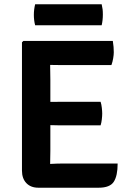

<svg xmlns="http://www.w3.org/2000/svg" viewBox="-20 -874 610 896"><path d="M529 -111Q529 -53.5 511 -25.8Q493 2 440.5 2H159Q123.5 2 103 -19.5Q82.5 -41 82.5 -78V-676.5L89 -683H506.5Q509 -668 510 -654.8Q511 -641.5 511 -630Q511 -618.5 508.2 -602Q505.5 -585.5 500 -570.5H279.5Q269 -570.5 251 -570.5Q233 -570.5 214 -571Q214 -550.5 214.5 -535.8Q215 -521 215 -501.5V-398.5Q233.5 -398.5 251.2 -398.8Q269 -399 279.5 -399H449.5Q453.5 -386.5 455.2 -370.8Q457 -355 457 -344Q457 -332.5 455.2 -317.2Q453.5 -302 449.5 -289H279.5Q269 -289 251.2 -289.2Q233.5 -289.5 215 -290V-171Q215 -154.5 214.5 -140.5Q214 -126.5 214 -109.5V-109Q230 -110 247 -110.5Q264 -111 284 -111ZM144 -756Q138 -779 138 -804.5Q138 -829.5 144 -854H454.5Q457.5 -840.5 458.8 -830.5Q460 -820.5 460 -806Q460 -780 454.5 -756Z"/></svg>

Font: Signika SC SemiBold
Style: Regular
Weight: 600
Designer: Anna Giedryś
Foundry: Anna Giedryś
Version: Version 2.000; ttfautohint (v1.8.3) -l 8 -r 50 -G 200 -x 9 -